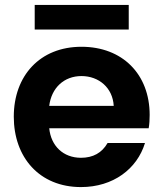

<svg xmlns="http://www.w3.org/2000/svg" viewBox="-20 -752 664 780"><path d="M180 -322C189 -395 240 -443 311 -443C382 -443 438 -395 442 -322ZM309 8C440 8 537 -66 569 -171H417C394 -131 358 -111 309 -111C237 -111 187 -159 180 -231H584C587 -248 588 -266 588 -285C588 -451 477 -562 311 -562C142 -562 36 -444 36 -278C36 -113 140 8 309 8ZM121 -732V-632H503V-732Z"/></svg>

Font: Matrixport Bold
Style: Regular
Weight: 600
Designer: Ninad Kale (Devanagari), Jonny Pinhorn (Latin)
Foundry: Indian Type Foundry
Version: Version 2.000;PS 1.0;hotconv 1.0.79;makeotf.lib2.5.61930; tt